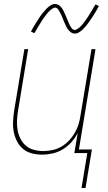

<svg xmlns="http://www.w3.org/2000/svg" viewBox="-20 -766 540 961"><path d="M354 -598Q347 -598 341.5 -600.5Q336 -603 331.5 -607Q327 -611 323 -615.5Q319 -620 316 -625Q313 -630 310.5 -635.5Q308 -641 305.5 -646.5Q303 -652 300.5 -657.5Q298 -663 295.5 -669.5Q293 -676 290.5 -682Q288 -688 285.5 -693.5Q283 -699 280.5 -703.5Q278 -708 274.5 -714Q271 -720 266.5 -724Q262 -728 256 -728Q251 -728 249 -726.5Q247 -725 243 -723Q239 -721 234 -717Q229 -713 223.5 -707Q218 -701 216 -698.5Q214 -696 211.5 -692.5Q209 -689 206.5 -686Q204 -683 201.5 -679.5Q199 -676 196 -672Q193 -668 190.5 -663.5Q188 -659 185 -654.5Q182 -650 179 -645Q176 -640 172.5 -634.5Q169 -629 166 -623.5Q163 -618 159.5 -612Q156 -606 152 -600L135 -608Q141 -620 147 -630Q153 -640 158.5 -649Q164 -658 169.5 -666Q175 -674 179.5 -681.5Q184 -689 189 -695Q194 -701 198.5 -706.5Q203 -712 210.5 -720Q218 -728 226 -734Q234 -740 240.5 -743Q247 -746 256 -746Q262 -746 268 -743.5Q274 -741 278.5 -737.5Q283 -734 287 -729Q291 -724 294 -719Q297 -714 299.5 -708.5Q302 -703 304.5 -697.5Q307 -692 309.5 -686.5Q312 -681 314.5 -674.5Q317 -668 319.5 -662Q322 -656 324.5 -650.5Q327 -645 329 -640.5Q331 -636 335 -630Q339 -624 343.5 -620Q348 -616 354 -616Q359 -616 361 -617.5Q363 -619 367 -621Q371 -623 376 -627Q381 -631 386.5 -637Q392 -643 394 -645.5Q396 -648 398.5 -651.5Q401 -655 403.5 -658Q406 -661 408.5 -665Q411 -669 414 -672.5Q417 -676 419.5 -680.5Q422 -685 425 -689.5Q428 -694 431 -699Q434 -704 437.5 -709.5Q441 -715 444 -720.5Q447 -726 450.5 -732Q454 -738 458 -744L475 -736Q469 -724 463 -714Q457 -704 451.5 -695Q446 -686 440.5 -678Q435 -670 430 -662.5Q425 -655 420.5 -649Q416 -643 411.5 -637.5Q407 -632 399.5 -624Q392 -616 384 -610Q376 -604 369.5 -601Q363 -598 354 -598ZM388 175 417 0H352L369 -100Q356 -75 337 -54Q318 -33 294 -18.5Q270 -4 243.5 2Q217 8 191 8Q164 8 139 1.5Q114 -5 95 -21Q76 -37 64.5 -60Q53 -83 48.5 -108Q44 -133 45.5 -159.5Q47 -186 51 -213L102 -520H121L70 -210Q66 -186 65 -162Q64 -138 68 -115Q72 -92 82.5 -71.5Q93 -51 110 -36.5Q127 -22 150 -16Q173 -10 197 -10Q219 -10 242.5 -15Q266 -20 287 -32Q308 -44 325 -62Q342 -80 354 -100.5Q366 -121 373 -143.5Q380 -166 383 -189L438 -520H458L375 -18H440L408 175Z"/></svg>

Font: Iosevka SS04 Thin
Style: Italic
Weight: 100
Italic angle: -9°
Monospace: yes
Designer: Belleve Invis
Foundry: Belleve Invis
Version: Version 19.0.0; ttfautohint (v1.8.4)